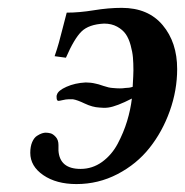

<svg xmlns="http://www.w3.org/2000/svg" viewBox="-20 -459 471 489"><path d="M128.9 -85.9V-75.2Q132.3 -28.8 185.1 -28.8Q215.3 -28.8 240 -46.6Q264.6 -64.5 279.8 -93Q294.9 -121.6 303.7 -150.6Q312.5 -179.7 315.9 -208Q276.9 -188 255.9 -185.1Q245.1 -183.6 232.9 -185.1Q215.3 -186 195.8 -195.3Q176.3 -204.6 166 -206.1H153.8Q148.4 -206.1 139.9 -204.1Q131.3 -202.1 128.9 -202.1Q125 -202.1 124.3 -208.5Q123.5 -214.8 125 -217.8Q127.9 -228.5 149.4 -238Q170.9 -247.6 198.2 -249Q211.4 -249 223.1 -246.1Q229.5 -245.1 243.4 -240.2Q257.3 -235.4 267.1 -234.9Q287.6 -232.9 298.8 -234.9Q309.1 -234.9 317.9 -237.8Q319.8 -270 319.8 -279.8Q319.8 -297.9 318.6 -312.3Q317.4 -326.7 312.7 -343.8Q308.1 -360.8 300.3 -372.1Q292.5 -383.3 278.3 -391.1Q264.2 -398.9 245.1 -398.9Q206.1 -397 187.5 -378.7Q168.9 -360.4 147.9 -312L119.1 -315.9Q126 -335.9 129.9 -350.1Q133.8 -364.3 139.2 -385.5Q144.5 -406.7 149.9 -426.8Q182.1 -426.8 219.2 -432.9Q256.3 -439 290 -439Q357.4 -439 394.3 -395Q431.2 -351.1 431.2 -283.2Q431.2 -229 412.4 -176.3Q393.6 -123.5 360.8 -82.3Q328.1 -41 279.3 -15.6Q230.5 9.8 174.8 9.8Q123.5 9.8 90.3 -12.9Q57.1 -35.6 57.1 -69.8Q57.1 -85.9 62 -97.2Q66.9 -108.4 74.2 -113Q81.5 -117.7 86.9 -119.4Q92.3 -121.1 96.2 -121.1Q102.5 -121.1 108.9 -119.4Q115.2 -117.7 122.1 -110.1Q128.9 -102.5 128.9 -89.8Z"/></svg>

Font: Common Serif SemiBold
Style: Italic
Weight: 600
Italic angle: -12°
Designer: Philipp H. Poll, Khaled Hosny
Foundry: Stefan Peev, Context Ltd.
Version: Version 1.026